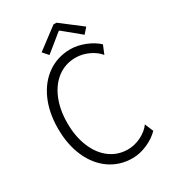

<svg xmlns="http://www.w3.org/2000/svg" viewBox="-217 -1009 996 1124"><g transform="rotate(-30 281.0 -447.0)"><path d="M48.3 -360.4Q48.3 -468.3 85.4 -551.5Q122.6 -634.8 189.5 -681.2Q256.3 -727.5 343.3 -727.5Q389.2 -727.5 439.5 -707.8Q489.7 -688 522.9 -656.7L499 -598.6Q474.6 -629.4 431.6 -649.4Q388.7 -669.4 344.2 -669.4Q275.4 -669.4 222.7 -630.4Q169.9 -591.3 140.9 -521.2Q111.8 -451.2 111.8 -360.8Q111.8 -270 140.9 -199.5Q169.9 -128.9 222.4 -89.6Q274.9 -50.3 343.3 -50.3Q388.7 -50.3 432.6 -72Q476.6 -93.8 501 -127.9L524.9 -70.8Q490.7 -35.6 440.2 -13.9Q389.6 7.8 341.8 7.8Q255.4 7.8 188.7 -38.6Q122.1 -85 85.2 -168.5Q48.3 -252 48.3 -360.4ZM188.5 -795.4 330.1 -902.3H350.6L490.2 -795.4L458 -758.8L342.8 -853.5H337.4L220.7 -758.8Z"/></g></svg>

Font: Reddit Mono Light
Style: Regular
Weight: 300
Monospace: yes
Designer: Stephen Hutchings
Foundry: Reddit
Version: Version 1.011